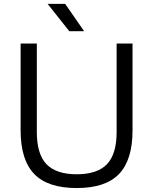

<svg xmlns="http://www.w3.org/2000/svg" viewBox="-20 -966 794 996"><path d="M378 9.5Q228 9.5 157.5 -63.5Q87 -136.5 87 -289.5V-740H171V-281Q171 -166.5 221.2 -114.2Q271.5 -62 378 -62Q484.5 -62 534.8 -114.2Q585 -166.5 585 -281V-740H667.5V-289.5Q667.5 -136.5 597.5 -63.5Q527.5 9.5 378 9.5ZM339.5 -804 227 -946H318L416.5 -804Z"/></svg>

Font: Encode Sans SemiExpanded SemiExpanded
Style: Regular
Weight: 400
Width: 6
Designer: Multiple Designers
Foundry: Impallari Type
Version: Version 3.000; ttfautohint (v1.8.3) -l 8 -r 50 -G 200 -x 14 